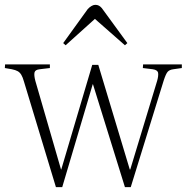

<svg xmlns="http://www.w3.org/2000/svg" viewBox="-20 -773 771 793"><path d="M211 0 79 -436Q74 -454 68 -464Q62 -474 53 -479Q44 -484 29 -487L0 -492L1 -507H186V-492L144 -487Q125 -485 122.5 -473.5Q120 -462 126 -439L232 -73H233L361 -505H386L516 -73H518L629 -439Q635 -460 633 -472Q631 -484 611 -487L570 -492L571 -507H731V-492L696 -487Q680 -485 672.5 -476.5Q665 -468 656 -440L520 0H496L364 -425H363L237 0ZM251 -586 241 -595 342 -735Q349 -743 357.5 -748Q366 -753 373 -753Q379 -753 384 -751.5Q389 -750 394.5 -745.5Q400 -741 406 -732L506 -595L496 -586L372 -695Z"/></svg>

Font: Literata 60pt ExtraLight
Style: Regular
Weight: 250
Designer: Latin by Veronika Burian and Jose Scaglione. Greek by Irene Vlachou. Cyrillic by Vera Evstafieva.
Foundry: TypeTogether
Version: Version 3.103;gftools[0.9.29]